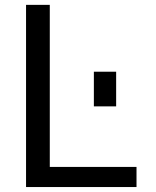

<svg xmlns="http://www.w3.org/2000/svg" viewBox="-20 -752 628 774"><path d="M358.4 -323.2V-462.9H448.2V-323.2ZM85 2V-732.4H180.7V-79.1H530.3V2Z"/></svg>

Font: irohakakuC Regular
Style: Regular
Weight: 400
Designer: [Source Han Sans]
Ryoko NISHIZUKA Ë•øÂ°öÊ∂ºÂ≠ê (kana & ideographs); Paul D. Hunt (Latin, Greek & Cyrillic); Wenlong ZHAN
Version: Version 1.001.20160904